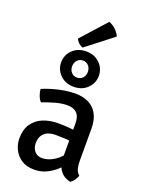

<svg xmlns="http://www.w3.org/2000/svg" viewBox="-180 -1062 868 1159"><g transform="rotate(20 253.5 -483.0)"><path d="M43.5 -134Q43.5 -191.5 68.8 -228.2Q94 -265 137.2 -282.5Q180.5 -300 235 -300Q263 -300 298.2 -297.5Q333.5 -295 364 -288V-218.5Q337.5 -225 304 -226.8Q270.5 -228.5 241.5 -228.5Q196 -228.5 171 -205.2Q146 -182 146 -141.5Q146 -111 163.2 -89.8Q180.5 -68.5 213.5 -68.5Q250 -68.5 290.5 -93.8Q331 -119 359 -168.5L375 -90Q357 -69 330.5 -45Q304 -21 269.2 -4Q234.5 13 190.5 13Q141 13 108.2 -9Q75.5 -31 59.5 -64.8Q43.5 -98.5 43.5 -134ZM460.5 -46Q457 -32 445.8 -16.2Q434.5 -0.5 422 7.5Q390.5 1 371 -16Q351.5 -33 342.2 -56.8Q333 -80.5 331 -107V-332.5Q331 -379.5 309.5 -400.2Q288 -421 249 -421Q211.5 -421 171.5 -409.5Q131.5 -398 91.5 -383Q79.5 -395 71.2 -416.8Q63 -438.5 62 -458.5Q90 -470.5 125.5 -481Q161 -491.5 198.2 -497.8Q235.5 -504 269.5 -504Q319 -504 355.5 -486Q392 -468 412.2 -431Q432.5 -394 432.5 -336.5V-131.5Q432.5 -103.5 438 -82.2Q443.5 -61 460.5 -46ZM123.5 -652Q123.5 -605.5 157.2 -572Q191 -538.5 244.5 -538.5Q298 -538.5 331.8 -572Q365.5 -605.5 365.5 -652Q365.5 -699 331.8 -732.2Q298 -765.5 244.5 -765.5Q191 -765.5 157.2 -732.2Q123.5 -699 123.5 -652ZM194 -652Q194 -675.5 208.2 -691.2Q222.5 -707 244.5 -707Q266.5 -707 280.8 -691.2Q295 -675.5 295 -652Q295 -628.5 280.8 -613Q266.5 -597.5 244.5 -597.5Q222.5 -597.5 208.2 -613Q194 -628.5 194 -652ZM313.5 -980.5Q336 -973 356.8 -953.5Q377.5 -934 386 -912.5L215 -779.5Q201 -783.5 188.2 -795.2Q175.5 -807 170 -821Z"/></g></svg>

Font: Signika Light
Style: Regular
Weight: 400
Version: Version 2.003;gftools[0.9.32]